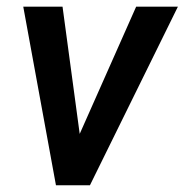

<svg xmlns="http://www.w3.org/2000/svg" viewBox="-20 -548 546 568"><path d="M215.8 -151.9 382.8 -528.3H506.3L246.1 0H145.5L48.8 -528.3H165Z"/></svg>

Font: TypoPRO Roboto
Style: Italic
Weight: 500
Italic angle: -12°
Designer: Google
Version: Version 2.136; 2016